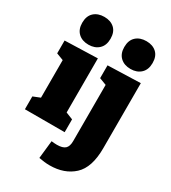

<svg xmlns="http://www.w3.org/2000/svg" viewBox="-247 -930 1152 1297"><g transform="rotate(30 329.5 -282.0)"><path d="M276 -544V-122L331 -100V0H21V-100L76 -122V-415L21 -436V-536ZM64 -700Q64 -753 94.5 -781Q125 -809 175 -809Q224 -809 254 -781.5Q284 -754 284 -701Q284 -649 253.5 -620.5Q223 -592 174 -592Q124 -592 94 -620.5Q64 -649 64 -700ZM356 -536 611 -544V-36Q611 114 540 179.5Q469 245 354 245Q315 245 270 236L285 97Q309 100 328 100Q372 100 391.5 82.5Q411 65 411 23V-415L356 -436ZM392 -700Q392 -753 422.5 -781Q453 -809 503 -809Q552 -809 582 -781.5Q612 -754 612 -701Q612 -649 581.5 -620.5Q551 -592 502 -592Q452 -592 422 -620.5Q392 -649 392 -700Z"/></g></svg>

Font: Bitter Pro Black
Style: Regular
Weight: 900
Designer: Sol Matas, and Bitter project Authors
Foundry: Sol Matas
Version: Version 1.010